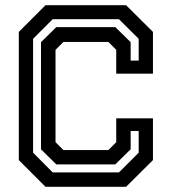

<svg xmlns="http://www.w3.org/2000/svg" viewBox="-20 -720 662 740"><path d="M155.5 0 52.5 -103V-597L155.5 -700H466L569.5 -597V-436H428V-528L397.5 -558.5H224.5L194 -528V-172L224.5 -141.5H397.5L428 -172V-264H569.5V-103L466 0ZM183 -55.5H438.5L514.5 -131.5V-215H483.5V-144.5L424.5 -86.5H197L138 -144.5V-557.5L197 -615.5H424.5L483.5 -557.5V-486.5H514.5V-570.5L438.5 -646H183L107.5 -570.5V-131.5Z"/></svg>

Font: Tourney Thin SemiBold
Style: Regular
Weight: 600
Version: Version 1.015